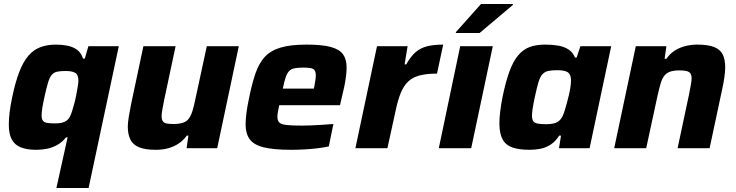

<svg xmlns="http://www.w3.org/2000/svg" viewBox="-20 -741 3681 960"><path d="M262 199 318 -54H310Q290 -29 265 -15.5Q240 -2 214 3Q188 8 161 8Q115 8 84.5 -4Q54 -16 39 -43.5Q24 -71 24 -118Q24 -145 28 -179Q32 -213 41 -255Q57 -332 77 -383Q97 -434 123 -463.5Q149 -493 183 -505.5Q217 -518 260 -518Q290 -518 317.5 -512.5Q345 -507 365.5 -492Q386 -477 395 -448H404L422 -510H574L423 199ZM253 -124Q274 -124 288 -127Q302 -130 312.5 -137.5Q323 -145 330 -159Q335 -168 340.5 -185.5Q346 -203 352 -225.5Q358 -248 362 -270Q366 -292 369 -310Q372 -328 372 -338Q372 -367 356.5 -376.5Q341 -386 309 -386Q282 -386 265.5 -382.5Q249 -379 238.5 -366.5Q228 -354 220 -327.5Q212 -301 202 -255Q195 -223 191.5 -201Q188 -179 188 -164Q188 -146 194.5 -137.5Q201 -129 215.5 -126.5Q230 -124 253 -124Z M759 8Q705 8 674.5 -5Q644 -18 631.5 -44Q619 -70 619 -108Q619 -128 624 -157.5Q629 -187 635 -218L697 -510H858L801 -242Q796 -216 792 -194.5Q788 -173 788 -161Q788 -144 794 -135Q800 -126 813 -123.5Q826 -121 848 -121Q877 -121 895.5 -127.5Q914 -134 924.5 -148.5Q935 -163 942.5 -187Q950 -211 957 -246L1014 -510H1174L1066 0H913L922 -63H914Q896 -38 872 -22.5Q848 -7 820 0.5Q792 8 759 8Z M1436 8Q1348 8 1298 -4.5Q1248 -17 1228 -45.5Q1208 -74 1208 -118Q1208 -145 1212.5 -179Q1217 -213 1226 -254Q1240 -323 1257 -373Q1274 -423 1302.5 -455Q1331 -487 1381 -502.5Q1431 -518 1513 -518Q1591 -518 1634.5 -506Q1678 -494 1695.5 -469Q1713 -444 1713 -403Q1713 -384 1710 -359.5Q1707 -335 1701.5 -308.5Q1696 -282 1689 -254L1680 -215H1376Q1373 -200 1370 -184Q1367 -168 1367 -158Q1367 -138 1376.5 -128.5Q1386 -119 1412.5 -116Q1439 -113 1490 -113Q1510 -113 1536.5 -114Q1563 -115 1592 -117Q1621 -119 1647 -121L1624 -9Q1602 -4 1570.5 0Q1539 4 1503.5 6Q1468 8 1436 8ZM1394 -298H1549L1552 -310Q1555 -328 1557 -341Q1559 -354 1559 -364Q1559 -381 1553 -389.5Q1547 -398 1533 -400.5Q1519 -403 1496 -403Q1469 -403 1452 -399.5Q1435 -396 1425 -385Q1415 -374 1408 -353Q1401 -332 1394 -298Z M1757 0 1865 -510H2018L2003 -419H2011Q2034 -460 2059 -481Q2084 -502 2117.5 -510Q2151 -518 2196 -518L2165 -373Q2113 -373 2077.5 -363.5Q2042 -354 2020 -332.5Q1998 -311 1983.5 -275.5Q1969 -240 1958 -187L1917 0Z M2174 0 2281 -510H2444L2336 0ZM2259 -576 2260 -581 2385 -721H2545L2544 -716L2378 -576Z M2628 8Q2576 8 2542.5 -3.5Q2509 -15 2493 -44Q2477 -73 2477 -125Q2477 -150 2481 -183.5Q2485 -217 2493 -258Q2509 -334 2527.5 -384.5Q2546 -435 2571 -464.5Q2596 -494 2628.5 -506Q2661 -518 2706 -518Q2741 -518 2770.5 -513Q2800 -508 2822 -494Q2844 -480 2855 -453H2863L2882 -510H3036L2928 0H2775L2785 -63H2776Q2757 -33 2732.5 -17.5Q2708 -2 2681.5 3Q2655 8 2628 8ZM2710 -120Q2734 -120 2749.5 -124Q2765 -128 2775.5 -137Q2786 -146 2793 -160Q2798 -171 2803.5 -188.5Q2809 -206 2814.5 -226.5Q2820 -247 2825 -268Q2830 -289 2832.5 -308Q2835 -327 2835 -339Q2835 -368 2820 -379Q2805 -390 2766 -390Q2738 -390 2720.5 -386Q2703 -382 2691.5 -369Q2680 -356 2672 -329Q2664 -302 2654 -255Q2647 -223 2643.5 -200.5Q2640 -178 2640 -163Q2640 -144 2646.5 -135Q2653 -126 2669 -123Q2685 -120 2710 -120Z M3051 0 3159 -510H3312L3303 -447H3312Q3330 -473 3353.5 -488Q3377 -503 3406 -510.5Q3435 -518 3466 -518Q3521 -518 3551.5 -505.5Q3582 -493 3594 -468Q3606 -443 3606 -404Q3606 -385 3602 -355.5Q3598 -326 3591 -295L3528 0H3368L3425 -268Q3430 -294 3434 -315.5Q3438 -337 3438 -349Q3438 -366 3431.5 -374.5Q3425 -383 3412 -386Q3399 -389 3377 -389Q3348 -389 3330 -382.5Q3312 -376 3301 -361.5Q3290 -347 3283 -323Q3276 -299 3268 -264L3211 0Z"/></svg>

Font: Saira Thin
Style: Bold Italic
Weight: 700
Italic angle: -12°
Version: Version 1.101